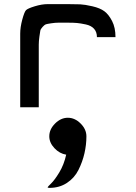

<svg xmlns="http://www.w3.org/2000/svg" viewBox="-20 -520 658 931"><path d="M78 0V-250Q78 -326 78 -357Q78 -388 88 -425Q98 -462 106 -470.5Q114 -479 148.5 -489.5Q183 -500 211 -500Q239 -500 309 -500Q347 -500 369 -499Q391 -498 428 -489.5Q465 -481 486 -465.5Q507 -450 523.5 -418Q540 -386 540 -340H450Q450 -365 436 -380.5Q422 -396 396 -401.5Q370 -407 353.5 -408.5Q337 -410 311 -410H309Q276 -410 262 -410Q248 -410 228 -407Q208 -404 202 -402Q196 -400 186.5 -389.5Q177 -379 175.5 -371.5Q174 -364 171 -342Q168 -320 168 -303.5Q168 -287 168 -250V0ZM220 391Q211 391 211 388Q211 386 228 369.5Q245 353 267.5 316Q290 279 301 230Q269 225 244 198.5Q219 172 219 141Q219 107 247 79Q275 51 309 51Q343 51 371 79Q399 107 399 141Q399 182 389.5 223.5Q380 265 360.5 304Q341 343 304.5 367Q268 391 220 391Z"/></svg>

Font: Hermit
Style: Regular
Weight: 400
Designer: Pablo Caro
Version: Version 2.000;PS 002.000;hotconv 1.0.88;makeotf.lib2.5.64775